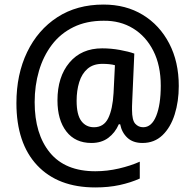

<svg xmlns="http://www.w3.org/2000/svg" viewBox="-20 -736 855 842"><path d="M764 -359Q764 -291 746 -234Q728 -177 692.5 -143Q657 -109 605 -109Q563 -109 538.5 -132Q514 -155 507 -191H501Q485 -154 455 -131.5Q425 -109 381 -109Q310 -109 271 -159.5Q232 -210 232 -296Q232 -399 284.5 -461.5Q337 -524 428 -524Q467 -524 505.5 -517Q544 -510 569 -501L560 -296Q559 -280 559 -269.5Q559 -259 559 -254Q559 -209 573 -193.5Q587 -178 608 -178Q645 -178 665 -227.5Q685 -277 685 -360Q685 -449 652.5 -513Q620 -577 563.5 -611.5Q507 -646 434 -645Q359 -645 302 -617Q245 -589 207.5 -539.5Q170 -490 151 -425.5Q132 -361 132 -288Q132 -148 199 -66.5Q266 15 398 15Q450 15 501.5 3Q553 -9 593 -27V47Q553 65 504.5 75.5Q456 86 398 86Q234 86 143 -11Q52 -108 52 -284Q52 -410 99 -507.5Q146 -605 231.5 -660.5Q317 -716 434 -716Q532 -716 606 -671Q680 -626 722 -545.5Q764 -465 764 -359ZM316 -294Q316 -233 336.5 -205.5Q357 -178 392 -178Q435 -178 454.5 -217.5Q474 -257 478 -328L484 -450Q474 -453 459.5 -454.5Q445 -456 429 -456Q389 -456 364 -434.5Q339 -413 327.5 -376Q316 -339 316 -294Z"/></svg>

Font: Noto Sans Malayalam SemiCondensed Medium
Style: Regular
Weight: 500
Width: 4
Designer: Jelle Bosma - Monotype Design Team
Foundry: Monotype Imaging Inc.
Version: Version 2.104; ttfautohint (v1.8.4.7-5d5b)